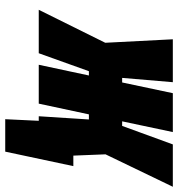

<svg xmlns="http://www.w3.org/2000/svg" viewBox="6 -546 665 716"><g transform="rotate(90 338.0 -187.5)"><path d="M449 -129 422 0H430L424 125H545L599 -129ZM676 -500H518L449 -311H432L472 -500H327L287 -311H270L286 -500H126L139 -248L16 0H178L245 -187H261L221 0H366L406 -187H425L413 0H565L555 -249Z"/></g></svg>

Font: Advent Pro ExtraBold
Style: Italic
Weight: 800
Italic angle: -12°
Version: Version 3.000